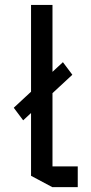

<svg xmlns="http://www.w3.org/2000/svg" viewBox="-20 -768 375 788"><path d="M75.1 -274.2 36.9 -325.2V-326.2L238.2 -512.8L276.5 -461.8V-460.8ZM194.4 0 107.4 -46.4V-747.8H195.4V0ZM195.4 0V-85.2H299.1V0Z"/></svg>

Font: Foldit Thin
Style: Regular
Weight: 100
Designer: Sophia Tai
Foundry: Sophia Tai
Version: Version 1.003